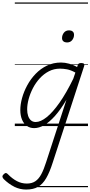

<svg xmlns="http://www.w3.org/2000/svg" viewBox="-121 -1030 739 1569"><path d="M93 519Q41 519 -4.5 496Q-50 473 -90 434Q-100 424 -101 414Q-102 404 -91 394Q-80 383 -72 384Q-64 385 -56 394Q-21 430 17 450Q55 470 98 470Q140 470 168 451Q196 432 216.5 393.5Q237 355 256 295L422 -215Q375 -135 329 -83.5Q283 -32 240.5 -7.5Q198 17 158 17Q124 17 98.5 -1Q73 -19 59 -52.5Q45 -86 45 -131Q45 -177 59.5 -229.5Q74 -282 102 -333.5Q130 -385 170.5 -427Q211 -469 263 -494Q315 -519 378 -519Q409 -519 444 -509.5Q479 -500 509 -482L514 -497Q517 -507 523.5 -511Q530 -515 543 -515Q561 -515 566 -507.5Q571 -500 566 -488L310 298Q285 377 256.5 426Q228 475 189.5 497Q151 519 93 519ZM171 -33Q211 -33 260.5 -72.5Q310 -112 365.5 -191Q421 -270 478 -387L495 -437Q457 -458 426.5 -463.5Q396 -469 369 -469Q320 -469 278.5 -447.5Q237 -426 204 -390Q171 -354 148 -309.5Q125 -265 113 -220Q101 -175 101 -136Q101 -106 109 -82.5Q117 -59 132.5 -46Q148 -33 171 -33ZM426 -683Q409 -683 397.5 -692Q386 -701 386 -719Q386 -743 401 -762.5Q416 -782 444 -782Q461 -782 472.5 -773Q484 -764 484 -745Q484 -722 469 -702.5Q454 -683 426 -683ZM0 490H598V500H0ZM0 -20H598V0H0ZM0 -505H598V-500H0ZM0 -1010H598V-1000H0Z"/></svg>

Font: Playwrite US Trad Guides
Style: Regular
Weight: 400
Designer: Veronika Burian, José Scaglione
Foundry: TypeTogether
Version: Version 1.003